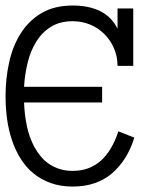

<svg xmlns="http://www.w3.org/2000/svg" viewBox="-30 -668 596 699"><path d="M459 -167Q434.1 -85.4 377.4 -36.6Q320.8 11.2 234.9 11.2Q190.4 11.2 155 -1.5Q119.6 -14.2 92.3 -36.4Q64.9 -58.6 45.7 -89.4Q26.4 -120.1 13.9 -156.7Q1.5 -193.4 -4.2 -234.1Q-9.8 -274.9 -9.8 -317.9Q-9.8 -381.8 3.4 -441.4Q16.6 -501 45.7 -546.9Q74.7 -592.8 121.3 -620.4Q168 -647.9 234.9 -647.9Q293.9 -647.9 335.7 -627Q377.4 -606 397.9 -563V-637.2H455.1V-428.2H397.9Q397.9 -462.4 385 -492.2Q372.1 -522 350.1 -543.9Q328.1 -565.9 298.3 -578.4Q268.6 -590.8 234.9 -590.8Q188 -590.8 155.3 -570.3Q122.6 -549.8 101.8 -516.1Q81.1 -482.4 70.6 -439.5Q60.1 -396.5 57.6 -352.1H341.8V-294.9H57.6Q59.1 -252 67.6 -210.2Q76.2 -168.5 94.7 -133.8Q105 -114.7 118.4 -98.6Q131.8 -82.5 149.2 -70.8Q166.5 -59.1 187.7 -52.5Q209 -45.9 234.9 -45.9Q354 -45.9 400.9 -189.9Z"/></svg>

Font: Anonymous Pro
Style: Regular
Weight: 400
Monospace: yes
Designer: Mark Simonson
Version: Version 1.003